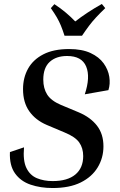

<svg xmlns="http://www.w3.org/2000/svg" viewBox="-20 -937 602 967"><path d="M245 10Q184 10 134 -7Q84 -24 55.5 -64Q27 -104 30 -171L101 -195Q95 -128 113 -91Q131 -54 166 -39.5Q201 -25 245 -25Q320 -25 359.5 -58Q399 -91 399 -151Q399 -191 379 -219.5Q359 -248 305 -270L215 -308Q159 -332 127.5 -376.5Q96 -421 96 -488Q96 -546 121.5 -591.5Q147 -637 198.5 -663.5Q250 -690 328 -690Q393 -690 436 -670Q479 -650 502 -618Q525 -586 530.5 -550Q536 -514 526 -483L407 -462Q436 -549 414 -602Q392 -655 318 -655Q263 -655 230.5 -625.5Q198 -596 198 -536Q198 -492 217.5 -461Q237 -430 286 -409L377 -371Q436 -346 468.5 -304Q501 -262 501 -200Q501 -142 472 -94Q443 -46 386.5 -18Q330 10 245 10ZM510 -896Q482 -869 463.5 -849Q445 -829 429.5 -808.5Q414 -788 393 -757H305Q295 -788 286.5 -808.5Q278 -829 266.5 -849Q255 -869 236 -896L254 -916Q286 -895 312 -873Q338 -851 359 -829Q387 -851 422 -874Q457 -897 493 -917Z"/></svg>

Font: Inria Serif
Style: Bold Italic
Weight: 700
Italic angle: -10°
Designer: Black Foundry Team
Foundry: Black Foundry
Version: Version 1.000; ttfautohint (v1.8.3)